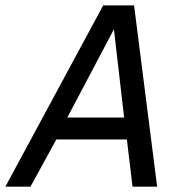

<svg xmlns="http://www.w3.org/2000/svg" viewBox="-43 -696 679 716"><path d="M-22.9 0 341.8 -675.8H457L543 0H451.2L430.2 -175.8H167L70.8 0ZM208 -257.8H419.9L381.8 -586.9Z"/></svg>

Font: Lorenzo Sans
Style: Italic
Weight: 400
Italic angle: -12°
Foundry: Intel Corporation
Version: Version 1.00; ttfautohint (v1.5)